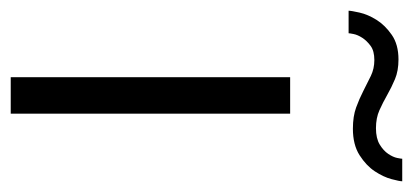

<svg xmlns="http://www.w3.org/2000/svg" viewBox="-275 -544 770 358"><g transform="rotate(90 110.0 -365.0)"><path d="M75 0V-521H143V0ZM171 -638Q148 -638 131.5 -644Q115 -650 100.5 -657.5Q86 -665 72.5 -671.5Q59 -678 43 -678Q26 -678 16.5 -671Q7 -664 1.5 -655.5Q-4 -647 -5.5 -639.5Q-7 -632 -7 -630H-49Q-49 -635 -45.5 -650.5Q-42 -666 -32 -682Q-22 -698 -4 -710.5Q14 -723 42 -723Q63 -723 78.5 -716.5Q94 -710 108 -702Q122 -694 136.5 -687.5Q151 -681 170 -681Q189 -681 200.5 -688Q212 -695 218 -704Q224 -713 225.5 -720.5Q227 -728 227 -730H269Q269 -725 265 -710Q261 -695 250.5 -679Q240 -663 220.5 -650.5Q201 -638 171 -638Z"/></g></svg>

Font: IngvarSans
Style: Regular
Weight: 400
Version: Version 1.000